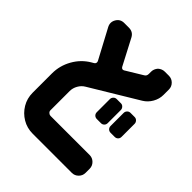

<svg xmlns="http://www.w3.org/2000/svg" viewBox="-190 -790 906 906"><g transform="rotate(45 263.0 -337.5)"><path d="M485 -46Q485 -27 471.5 -13.5Q458 0 439 0H178Q140 0 109 -18.5Q78 -37 59.5 -68Q41 -99 41 -137V-266Q41 -317 66.5 -362.5Q92 -408 136 -434L148 -441Q158 -448 153 -460L74 -608Q62 -631 75 -653Q88 -675 114 -675H145Q173 -675 186 -651L254 -521Q261 -511 271 -516L355 -567Q366 -573 366 -587V-602Q366 -620 379 -635Q394 -648 412 -648H439Q458 -648 471.5 -634.5Q485 -621 485 -602V-566Q485 -539 471 -514.5Q457 -490 434 -476L197 -333Q180 -323 169.5 -304.5Q159 -286 159 -266V-137Q159 -130 165 -124.5Q171 -119 178 -119H439Q458 -119 471.5 -105.5Q485 -92 485 -73ZM485 -286Q485 -276 478.5 -269.5Q472 -263 462 -263H435Q425 -263 418.5 -269.5Q412 -276 412 -286V-373Q412 -382 418.5 -389Q425 -396 435 -396H462Q472 -396 478.5 -389Q485 -382 485 -373ZM393 -286Q393 -276 386.5 -269.5Q380 -263 371 -263H343Q333 -263 326.5 -269.5Q320 -276 320 -286V-373Q320 -382 326.5 -389Q333 -396 343 -396H371Q380 -396 386.5 -389Q393 -382 393 -373Z"/></g></svg>

Font: Monomaniac One
Style: Regular
Weight: 400
Version: Version 1.000; ttfautohint (v1.8.3)